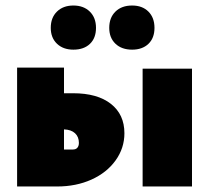

<svg xmlns="http://www.w3.org/2000/svg" viewBox="-20 -676 744 696"><path d="M431 -193Q431 -139 399 -94.5Q367 -50 311.5 -25Q256 0 187 0H42V-431H212V-338H245Q333 -338 382 -299.5Q431 -261 431 -193ZM266 -158Q266 -180 252 -193Q238 -206 212 -207V-134H244Q255 -134 260.5 -140.5Q266 -147 266 -158ZM497 -427H676V0H497ZM164 -575Q164 -612 186.5 -634Q209 -656 246 -656Q283 -656 305.5 -634Q328 -612 328 -575Q328 -538 306 -517Q284 -496 246 -496Q209 -496 186.5 -517.5Q164 -539 164 -575ZM376 -575Q376 -612 398.5 -634Q421 -656 459 -656Q496 -656 518 -634Q540 -612 540 -575Q540 -538 518 -517Q496 -496 459 -496Q421 -496 398.5 -517.5Q376 -539 376 -575Z"/></svg>

Font: Ysabeau Heavy
Style: Regular
Weight: 800
Designer: Christian Thalmann (Catharsis Fonts)
Version: Version 0.003